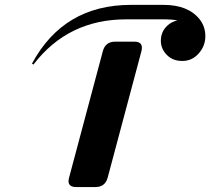

<svg xmlns="http://www.w3.org/2000/svg" viewBox="-20 -757 851 777"><path d="M288.1 0Q257.3 0 257.3 -24.4Q257.3 -29.8 259.8 -39.1L396 -549.3Q406.2 -588.4 445.8 -588.4H523.9Q554.2 -588.4 554.2 -564Q554.2 -556.6 552.2 -549.3L416 -39.1Q405.8 0 366.2 0ZM510.3 -737.3H641.6Q741.2 -737.3 787.6 -679.2Q811 -649.9 811 -610.4Q811 -569.8 782.7 -539.1Q756.3 -510.3 717.8 -510.3Q678.2 -510.3 654.3 -535.6Q630.9 -560.1 630.9 -591.8Q630.9 -628.4 656.7 -652.8Q673.3 -668.9 697.8 -674.3Q676.8 -678.7 641.1 -678.7H490.2Q255.4 -678.7 115.2 -495.6L109.4 -499.5Q237.3 -737.3 510.3 -737.3Z"/></svg>

Font: Cursive Sans
Style: Bold
Weight: 700
Italic angle: -15°
Designer: Wojciech Kalinowski "wmk69" (wmk69@o2.pl)
Foundry: Wojciech Kalinowski "wmk69" (wmk69@o2.pl)
Version: Wersja 3.1.0; 2022-02-18